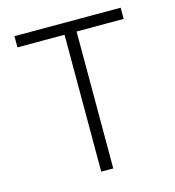

<svg xmlns="http://www.w3.org/2000/svg" viewBox="-107 -804 813 894"><g transform="rotate(-15 300.0 -357.0)"><path d="M329 0V-660H556V-714H44V-660H271V0Z"/></g></svg>

Font: Noto Sans Mono UI Light
Style: Regular
Weight: 300
Designer: Monotype Design team
Foundry: Monotype Imaging Inc.
Version: 1.000